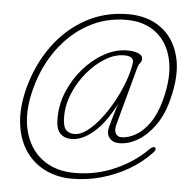

<svg xmlns="http://www.w3.org/2000/svg" viewBox="-54 -727 885 894"><g transform="rotate(5 388.0 -280.0)"><path d="M519.5 -71Q489 -71 473.2 -91Q457.5 -111 466.5 -143.5Q469 -152 471.8 -162.8Q474.5 -173.5 480.5 -193.8Q486.5 -214 498.5 -252Q452 -161.5 399 -116.2Q346 -71 296 -71Q263.5 -71 243.2 -91.2Q223 -111.5 223.5 -162.5Q223.5 -227.5 249.5 -288.8Q275.5 -350 318.8 -398.8Q362 -447.5 414.5 -476Q467 -504.5 520 -504.5Q551.5 -504.5 571.8 -496Q592 -487.5 592 -471.5Q592 -460.5 584.5 -451.5Q577 -442.5 574 -432L499 -156Q492 -128.5 500.5 -114Q509 -99.5 527.5 -99.5Q558.5 -99.5 592.8 -118.5Q627 -137.5 657 -179.2Q687 -221 705 -288.5Q734.5 -398.5 716.5 -478.8Q698.5 -559 643 -602.5Q587.5 -646 503.5 -646Q406.5 -646 325 -600.5Q243.5 -555 185 -474.8Q126.5 -394.5 99 -291Q69 -179 89.5 -94.5Q110 -10 171.2 37.5Q232.5 85 325 85Q426 85 515 45Q604 5 664.5 -57.5Q671.5 -64.5 678.5 -66.2Q685.5 -68 689.5 -63.5Q695.5 -55 679 -38.5Q635 8 576.2 42Q517.5 76 450.8 94.5Q384 113 316 113Q244 113 187.2 84.5Q130.5 56 95.2 2.5Q60 -51 51.8 -125.2Q43.5 -199.5 67.5 -291Q97 -401 159.2 -487.2Q221.5 -573.5 311 -623.2Q400.5 -673 511 -673Q601 -673 663.8 -627.2Q726.5 -581.5 748.5 -495.5Q770.5 -409.5 737.5 -288.5Q719.5 -220 684.5 -171.2Q649.5 -122.5 606.5 -96.8Q563.5 -71 519.5 -71ZM253.5 -172.5Q253.5 -127.5 267.2 -111.5Q281 -95.5 308.5 -95.5Q336.5 -95.5 367.2 -118.8Q398 -142 428.2 -180.5Q458.5 -219 484.2 -266Q510 -313 527.5 -360.8Q545 -408.5 550.5 -449.5Q554 -480.5 507.5 -480.5Q464.5 -480.5 420 -453.8Q375.5 -427 337.8 -382.5Q300 -338 276.8 -283.2Q253.5 -228.5 253.5 -172.5Z"/></g></svg>

Font: Fraunces 72pt S100 Thin
Style: Italic
Weight: 100
Italic angle: -16°
Version: Version 1.000; ttfautohint (v1.8.3)